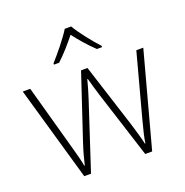

<svg xmlns="http://www.w3.org/2000/svg" viewBox="-135 -887 976 1012"><g transform="rotate(-20 353.0 -381.5)"><path d="M372 -764H336C311 -722 255 -654 218 -613V-606H247C284 -640 324 -686 354 -724C383 -686 422 -640 459 -606H488V-613C451 -653 396 -722 372 -764ZM390 -371 509 1H548L691 -529H652L557 -175C542 -117 533 -83 529 -51H526C519 -84 507 -123 492 -173L378 -529H342L223 -172C204 -115 197 -83 189 -51H186C180 -84 172 -115 155 -175L57 -529H15L167 1H205L327 -371C339 -407 348 -440 357 -474H360C369 -440 378 -410 390 -371Z"/></g></svg>

Font: Noto Sans Myanmar UI ExtraLight
Style: Regular
Weight: 200
Designer: Monotype Design Team
Foundry: Monotype Imaging Inc.
Version: Version 2.103